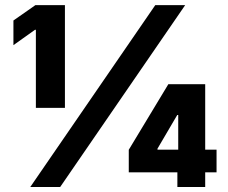

<svg xmlns="http://www.w3.org/2000/svg" viewBox="-20 -748 911 768"><path d="M239.7 -727.5V-316.4H123.5V-628.9H120.1L33.7 -567.4V-666L121.6 -727.5ZM101.1 0 601.1 -727.5H720.7L220.7 0ZM495.1 -58.6V-148.9L653.3 -411.1H736.3V-288.1H689L609.9 -153.3V-149.4H846.2V-58.6ZM689.5 0V-86.4L692.9 -126V-411.1H800.8V0Z"/></svg>

Font: Inter 20pt Black
Style: Regular
Weight: 900
Version: Version 4.001;git-66647c0bb